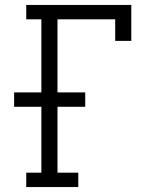

<svg xmlns="http://www.w3.org/2000/svg" viewBox="-20 -755 640 775"><path d="M86 0V-58H147V-324H37V-382H147V-677H86V-735H510V-590H445V-677H212V-382H324V-324H212V-58H296V0Z"/></svg>

Font: Iosevka Slab Light Extended
Style: Regular
Weight: 300
Width: 7
Monospace: yes
Designer: Belleve Invis
Foundry: Belleve Invis
Version: Version 11.1.0; ttfautohint (v1.8.3)